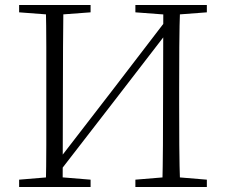

<svg xmlns="http://www.w3.org/2000/svg" viewBox="-20 -743 897 763"><path d="M162 0Q164 -83 164 -166Q164 -249 164 -333V-390Q164 -474 164 -557.5Q164 -641 162 -723H232Q231 -641 230.5 -557.5Q230 -474 230 -390L229 0ZM625 0Q627 -83 627.5 -167Q628 -251 628 -340L629 -723H696Q693 -641 692.5 -557.5Q692 -474 692 -390V-333Q692 -249 692.5 -166Q693 -83 696 0ZM56 0V-29L188 -40H206L340 -29V0ZM56 -694V-723H340V-694L206 -684H188ZM518 0V-29L651 -40H670L802 -29V0ZM518 -694V-723H802V-694L670 -684H651ZM199 -38 189 -88H198L428 -386L658 -686L670 -635H660L428 -334Z"/></svg>

Font: Noto Serif SC
Style: Regular
Weight: 200
Designer: Ryoko NISHIZUKA 西塚涼子 (kana & ideographs); Frank Grießhammer (Latin, Greek & Cyrillic); Wenlong ZHANG 张文龙 (bopomofo); San
Foundry: Adobe
Version: Version 2.001;hotconv 1.1.0;makeotfexe 2.6.0